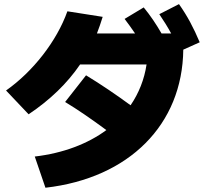

<svg xmlns="http://www.w3.org/2000/svg" viewBox="-20 -838 978 914"><path d="M145.5 -92.8 196.3 55.7C594.7 10.3 848.6 -245.1 852.5 -601.6L930.7 -636.7C901.4 -706.1 872.1 -761.7 832 -818.4L738.3 -770.5C759.3 -739.7 777.8 -710 794.9 -678.7H749C723.1 -723.6 695.8 -764.2 664.1 -802.7L573.2 -748C591.3 -724.6 606.9 -702.1 623 -678.7H441.4C451.2 -704.1 460.4 -730.5 468.8 -757.8L300.8 -784.2C250 -641.6 136.7 -497.1 8.8 -407.2L116.2 -293.9C218.3 -362.3 299.8 -440.9 361.3 -531.2H677.7C667 -459.5 640.6 -394 601.6 -336.9C533.7 -386.7 461.9 -435.5 389.6 -479.5L290 -352.5C348.1 -317.4 413.1 -272.9 486.3 -218.8C397.5 -153.3 281.7 -108.9 145.5 -92.8Z"/></svg>

Font: Pretendard Black
Style: Regular
Weight: 900
Designer: Base glyphs from Inter by Rasmus Andersson; Hangeul glyphs from Noto Sans CJK(Source Han Sans) by Jang Soo-young and Kan
Foundry: Kil Hyung-jin
Version: Version 1.309;Glyphs 3.2 (3225)